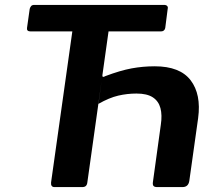

<svg xmlns="http://www.w3.org/2000/svg" viewBox="-20 -762 876 782"><path d="M620 0Q609 0 605 -5Q601 -10 603 -22L635 -254Q641 -293 633.5 -321.5Q626 -350 602.5 -365.5Q579 -381 536 -381Q498 -381 461.5 -372.5Q425 -364 381 -339L397 -456Q396 -444 409 -452Q470 -475 516 -483.5Q562 -492 610 -492Q713 -492 756.5 -435Q800 -378 787 -281L751 -25Q747 0 723 0ZM202 0Q194 0 190.5 -5Q187 -10 188 -19L286 -715Q288 -731 295 -736.5Q302 -742 318 -742H414Q427 -742 431.5 -737Q436 -732 434 -719L336 -21Q335 -10 330 -5Q325 0 315 0ZM105 -634Q88 -634 90 -648L101 -726Q103 -733 107 -737.5Q111 -742 120 -742H648Q657 -742 661 -737.5Q665 -733 663 -726L653 -648Q650 -634 635 -634Z"/></svg>

Font: Libre Franklin SemiBold
Style: Italic
Weight: 600
Italic angle: -8°
Designer: Pablo Impallari, Rodrigo Fuenzalida, Nhung Nguyen
Foundry: Impallari Type
Version: Version 3.000